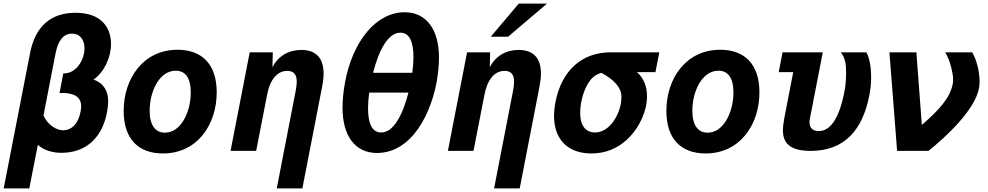

<svg xmlns="http://www.w3.org/2000/svg" viewBox="-41 -837 5479 1065"><path d="M-20.5 208H121.6L168.9 -33.7C203.1 -2 253.4 10.7 299.3 10.7C308.6 10.7 309.1 10.3 314 10.3C448.2 4.4 530.8 -85.4 553.7 -221.2C556.6 -238.8 559.1 -259.3 559.1 -276.4C559.1 -328.6 536.6 -375 477.5 -395.5C535.2 -434.6 574.7 -516.1 574.7 -593.8C574.7 -683.1 522.5 -766.1 377.9 -766.1C241.2 -766.1 154.8 -691.4 126 -543.5ZM200.2 -196.3 267.1 -540.5C281.7 -615.2 312.5 -650.4 358.4 -650.4C405.8 -650.4 427.7 -612.8 427.7 -568.8C427.7 -505.4 381.8 -427.2 310.1 -429.7L289.1 -320.8C294.4 -321.3 299.8 -321.3 304.7 -321.3C374 -321.3 409.2 -296.4 409.2 -247.6C409.2 -239.3 408.2 -229.5 406.2 -219.2C392.6 -146 352.1 -114.3 310.5 -114.3C270 -114.3 223.6 -144.5 200.2 -196.3Z M862.3 14.2C1054.2 14.2 1161.1 -146.5 1161.1 -324.7C1161.1 -481.9 1078.1 -561 943.8 -561C752 -561 645 -399.4 645 -221.7C645 -64.9 728 14.2 862.3 14.2ZM874 -101.1C822.8 -101.1 789.1 -139.2 789.1 -222.7C789.1 -326.7 840.8 -444.8 933.6 -444.8C985.4 -444.8 1017.1 -407.7 1017.1 -324.2C1017.1 -214.4 961.9 -101.1 874 -101.1Z M1494.1 208H1636.2L1745.6 -355C1751 -382.3 1753.9 -407.2 1753.9 -429.7C1753.9 -516.1 1710.4 -560.1 1630.4 -560.1C1559.6 -560.1 1502.4 -525.9 1470.2 -464.8L1472.2 -546.9H1344.2L1237.8 0H1379.9L1440.9 -313C1456.5 -394 1495.6 -443.8 1552.2 -443.8C1587.4 -443.8 1605 -424.8 1605 -383.8C1605 -370.1 1603 -353 1599.1 -333Z M2051.3 11.7C2124.5 11.7 2196.3 -22 2255.9 -93.3C2315.9 -165 2360.4 -272 2380.4 -378.9C2389.2 -426.8 2394 -475.6 2394 -517.1C2394 -672.9 2324.7 -769 2203.1 -769C2046.9 -769 1915 -610.4 1872.6 -378.9C1863.3 -329.1 1858.9 -278.3 1858.9 -239.3C1858.9 -85 1927.2 11.7 2051.3 11.7ZM2028.3 -433.1C2061 -559.6 2111.3 -655.8 2180.2 -655.8C2231.9 -655.8 2252.4 -601.1 2252.4 -521C2252.4 -493.7 2250 -464.4 2246.1 -433.1ZM2072.8 -102.1C2020 -102.1 2000.5 -157.7 2000.5 -235.8C2000.5 -263.2 2002.9 -292.5 2006.8 -323.2H2224.6C2193.4 -202.6 2143.6 -102.1 2072.8 -102.1Z M2681.2 -633.3H2777.3L2993.2 -816.9H2836.4ZM2699.7 208H2841.8L2951.2 -355C2956.5 -382.3 2959.5 -407.2 2959.5 -429.7C2959.5 -516.1 2916 -560.1 2835.9 -560.1C2765.1 -560.1 2708 -525.9 2675.8 -464.8L2677.7 -546.9H2549.8L2443.4 0H2585.4L2646.5 -313C2662.1 -394 2701.2 -443.8 2757.8 -443.8C2793 -443.8 2810.5 -424.8 2810.5 -383.8C2810.5 -370.1 2808.6 -353 2804.7 -333Z M3239.3 14.2C3314.9 14.2 3381.8 -11.7 3437.5 -63.5C3505.4 -126.5 3547.9 -220.7 3547.9 -303.2C3547.9 -356.4 3530.3 -404.3 3491.7 -437H3594.7L3616.2 -546.9H3346.7C3182.6 -546.9 3073.7 -441.4 3040.5 -272.9C3035.2 -245.1 3032.2 -219.2 3032.2 -193.8C3032.2 -64.5 3107.9 14.2 3239.3 14.2ZM3259.3 -102.1C3227.1 -102.1 3202.1 -117.2 3188.5 -147.5C3180.7 -164.6 3177.2 -187 3177.2 -211.4C3177.2 -275.4 3200.2 -353.5 3236.8 -396.5C3251 -413.1 3268.6 -425.8 3294.4 -433.1C3307.6 -426.8 3325.7 -415.5 3340.8 -404.3C3382.8 -373 3406.2 -337.9 3406.2 -300.8C3406.2 -293.5 3405.3 -280.8 3404.3 -272.9C3395.5 -199.7 3340.3 -102.1 3259.3 -102.1Z M3872.6 14.2C4064.5 14.2 4171.4 -146.5 4171.4 -324.7C4171.4 -481.9 4088.4 -561 3954.1 -561C3762.2 -561 3655.3 -399.4 3655.3 -221.7C3655.3 -64.9 3738.3 14.2 3872.6 14.2ZM3884.3 -101.1C3833 -101.1 3799.3 -139.2 3799.3 -222.7C3799.3 -326.7 3851.1 -444.8 3943.8 -444.8C3995.6 -444.8 4027.3 -407.7 4027.3 -324.2C4027.3 -214.4 3972.2 -101.1 3884.3 -101.1Z M4455.6 0C4643.1 0 4745.1 -116.2 4781.7 -311.5C4787.6 -342.8 4791 -372.1 4791 -407.7C4791 -466.3 4781.7 -517.6 4764.6 -546.9H4622.6C4647 -515.1 4652.3 -483.9 4652.3 -433.6C4652.3 -382.8 4647 -347.2 4639.6 -312.5C4610.4 -173.8 4562 -109.9 4500.5 -109.9C4470.7 -109.9 4449.2 -124.5 4449.2 -158.7C4449.2 -164.1 4449.7 -170.9 4451.2 -178.2L4522.9 -546.9H4299.8L4278.3 -437H4358.9L4310.1 -185.1C4304.7 -156.7 4301.8 -132.3 4301.8 -113.3C4301.8 -43 4341.3 0 4455.6 0Z M4935.1 0H5108.9C5205.6 -77.1 5368.2 -227.5 5389.6 -349.1C5391.6 -359.9 5392.6 -372.1 5392.6 -385.3C5392.6 -435.5 5378.4 -501 5351.6 -546.9H5201.7C5221.7 -515.1 5236.8 -466.8 5243.2 -425.3C5245.1 -413.6 5245.6 -407.2 5245.6 -397C5245.6 -386.2 5245.1 -377.4 5243.2 -368.7C5228 -294.9 5171.4 -229.5 5072.3 -144L5042 -546.9H4892.6Z"/></svg>

Font: Hack
Style: Bold Oblique
Weight: 700
Italic angle: -12°
Monospace: yes
Designer: Christopher Simpkins
Foundry: Christopher Simpkins
Version: Version 2.010